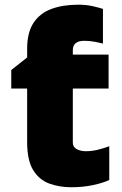

<svg xmlns="http://www.w3.org/2000/svg" viewBox="-20 -785 519 815"><path d="M313 -765.1Q345.2 -765.1 373.5 -758.8Q401.9 -752.4 417 -747.1V-600.1Q406.2 -603 383.8 -607.4Q361.3 -611.8 337.9 -611.8Q289.1 -611.8 289.1 -571.8V-553.2H440.9V-409.2H289.1V-179.2Q289.1 -161.1 305.4 -152.1Q321.8 -143.1 344.2 -143.1Q368.7 -143.1 393.3 -148.9Q418 -154.8 443.8 -164.1V-21Q417 -8.3 374.8 0.7Q332.5 9.8 282.2 9.8Q232.4 9.8 189.7 -5.6Q147 -21 121.1 -62.5Q95.2 -104 95.2 -182.1V-409.2H27.8V-487.8L95.2 -541V-578.1Q95.2 -647 122.3 -688Q149.4 -729 198.2 -747.1Q247.1 -765.1 313 -765.1Z"/></svg>

Font: Open Sans ExtraBold
Style: Regular
Weight: 800
Designer: Monotype Design Team
Foundry: Monotype Imaging Inc.
Version: Version 3.003; ttfautohint (v1.8.4)